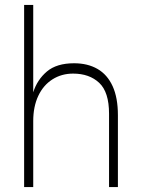

<svg xmlns="http://www.w3.org/2000/svg" viewBox="-20 -760 577 780"><path d="M277 -461Q230 -461 193 -437.5Q156 -414 135.5 -370.5Q115 -327 115 -268V0H78V-740H115V-385Q131 -436 170.5 -469.5Q210 -503 281 -503Q336 -503 376 -480Q416 -457 437.5 -410Q459 -363 459 -292V0H423V-298Q423 -386 383 -423.5Q343 -461 277 -461Z"/></svg>

Font: SUIT Variable
Style: Regular
Weight: 400
Designer: Sunn Youn; Korean Glyphs from Source Han Sans (Sandoll Communications; Soo-young Jang, Joo-yeon Kang)
Foundry: Sunn
Version: Version 1.150;FEAKit 1.0